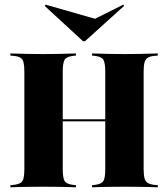

<svg xmlns="http://www.w3.org/2000/svg" viewBox="-20 -799 717 819"><path d="M83.9 -369.4V-492.7Q83.9 -518.5 80.6 -532.3Q77.4 -546 67.7 -552.4Q58.1 -558.9 38.7 -560.5L24.2 -562.1V-571Q37.9 -571 57.3 -570.2Q76.6 -569.4 101.2 -569Q125.8 -568.5 153.2 -568.5H165.3H178.2Q206.5 -568.5 229.8 -569Q253.2 -569.4 272.6 -570.2Q291.9 -571 304 -571V-562.1L291.1 -560.5Q263.7 -557.3 255.6 -544Q247.6 -530.6 247.6 -492.7V-369.4ZM429 -201.6V-492.7Q429 -530.6 421 -544Q412.9 -557.3 385.5 -560.5L372.6 -562.1V-571Q385.5 -571 404.4 -570.2Q423.4 -569.4 447.6 -569Q471.8 -568.5 498.4 -568.5H511.3H523.4Q551.6 -568.5 575.8 -569Q600 -569.4 620.2 -570.2Q640.3 -571 653.2 -571V-562.1L637.9 -560.5Q619.4 -558.9 609.7 -552.4Q600 -546 596.4 -532.3Q592.7 -518.5 592.7 -492.7V-201.6ZM153.2 -2.4Q125.8 -2.4 101.2 -2Q76.6 -1.6 57.3 -1.2Q37.9 -0.8 24.2 0V-8.9L38.7 -10.5Q58.1 -12.9 67.7 -19Q77.4 -25 80.6 -39.1Q83.9 -53.2 83.9 -78.2V-369.4H247.6V-78.2Q247.6 -40.3 255.6 -27Q263.7 -13.7 291.1 -10.5L304 -8.9V0Q291.9 -0.8 272.6 -1.2Q253.2 -1.6 229.8 -2Q206.5 -2.4 178.2 -2.4H165.3ZM179 -281.5V-290.3H497.6V-281.5ZM498.4 -2.4Q471.8 -2.4 447.6 -2Q423.4 -1.6 404.4 -1.2Q385.5 -0.8 372.6 0V-8.9L385.5 -10.5Q412.9 -13.7 421 -27Q429 -40.3 429 -78.2V-201.6H592.7V-78.2Q592.7 -53.2 596.4 -39.1Q600 -25 609.7 -19Q619.4 -12.9 637.9 -10.5L653.2 -8.9V0Q640.3 -0.8 620.2 -1.2Q600 -1.6 575.8 -2Q551.6 -2.4 523.4 -2.4H511.3ZM505.6 -779 509.7 -774.2 342.7 -623.4H333.9L171 -773.4L175 -779L412.1 -711.3L326.6 -689.5Z"/></svg>

Font: Playfair 144pt SemiCondensed Black
Style: Regular
Weight: 900
Width: 4
Designer: Claus Eggers Sørensen
Foundry: Claus Eggers Sørensen
Version: Version 2.203